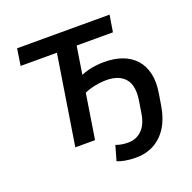

<svg xmlns="http://www.w3.org/2000/svg" viewBox="-152 -856 1197 1198"><g transform="rotate(-20 446.5 -257.5)"><path d="M551 190Q513 190 481.5 184.5Q450 179 428 169L456 71Q473 78 493.5 81.5Q514 85 538 85Q591 85 628 49Q665 13 676 -57L688 -133Q705 -231 665.5 -279.5Q626 -328 540 -328Q516 -328 490.5 -324.5Q465 -321 440 -314.5Q415 -308 394 -298L347 0H216L310 -594H69L86 -705H700L682 -594H441L412 -410Q432 -419 457 -425.5Q482 -432 510 -435.5Q538 -439 566 -439Q634 -439 686.5 -419.5Q739 -400 773 -362Q807 -324 820 -268Q833 -212 821 -139L808 -60Q795 21 760 76.5Q725 132 672 161Q619 190 551 190Z"/></g></svg>

Font: Nunito Sans 10pt
Style: Bold Italic
Weight: 700
Italic angle: -9°
Designer: Vernon Adams
Foundry: Vernon Adams
Version: Version 3.101;gftools[0.9.27]